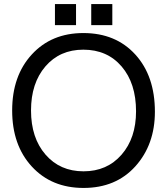

<svg xmlns="http://www.w3.org/2000/svg" viewBox="-20 -904 824 947"><path d="M744 -353Q744 -191 648 -84Q552 23 392 23Q234 23 137 -82.5Q40 -188 40 -359Q40 -530 137 -635.5Q234 -741 391 -741Q551 -741 647.5 -635Q744 -529 744 -353ZM391 -659Q275 -659 204 -576.5Q133 -494 133 -359Q133 -224 204.5 -141.5Q276 -59 392 -59Q508 -59 579.5 -141Q651 -223 651 -355Q651 -493 580 -576Q509 -659 391 -659ZM355 -884V-780H251V-884ZM534 -884V-780H430V-884Z"/></svg>

Font: ColatingCofangSans
Style: Regular
Weight: 400
Foundry: GNU
Version: Version 412.227;June 27, 2022;FontCreator 11.0.0.2412 32-bit